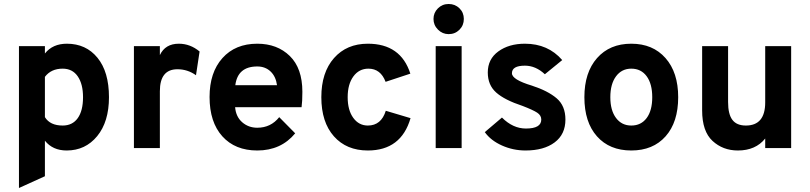

<svg xmlns="http://www.w3.org/2000/svg" viewBox="-20 -742 4059 962"><path d="M314 12Q244 12 205 -37V141L75 200V-511H205V-474Q244 -523 315 -523Q411 -523 468.5 -452.5Q526 -382 526 -255Q526 -132 467 -60Q408 12 314 12ZM205 -155Q231 -113 294 -113Q343 -113 369.5 -150Q396 -187 396 -255Q396 -321 369.5 -359.5Q343 -398 294 -398Q236 -398 205 -357Z M781 -466Q808 -523 876 -523Q933 -523 980 -484L962 -365Q920 -395 869 -395Q781 -395 781 -285V0H651V-511H781Z M1269 12Q1158 12 1094 -59Q1030 -130 1030 -256Q1030 -379 1094.5 -451Q1159 -523 1269 -523Q1369 -523 1432 -461.5Q1495 -400 1495 -282Q1495 -233 1491 -205H1158Q1162 -157 1193.5 -129.5Q1225 -102 1269 -102Q1337 -102 1379 -155L1459 -74Q1388 12 1269 12ZM1159 -315H1368Q1362 -359 1335.5 -384Q1309 -409 1269 -409Q1171 -409 1159 -315Z M1823 12Q1716 12 1653 -59Q1590 -130 1590 -255Q1590 -379 1653.5 -451Q1717 -523 1823 -523Q1988 -523 2036 -373L1912 -332Q1887 -398 1826 -398Q1779 -398 1750.5 -359Q1722 -320 1722 -255Q1722 -190 1750 -151.5Q1778 -113 1823 -113Q1890 -113 1913 -187L2037 -150Q1990 12 1823 12Z M2228 -571Q2197 -571 2174.5 -593.5Q2152 -616 2152 -647Q2152 -678 2174 -700Q2196 -722 2228 -722Q2260 -722 2282 -700.5Q2304 -679 2304 -647Q2304 -615 2282 -593Q2260 -571 2228 -571ZM2163 0V-511H2293V0Z M2613 12Q2551 12 2495 -13Q2439 -38 2409 -80L2495 -153Q2550 -98 2615 -98Q2692 -98 2692 -143Q2692 -164 2671.5 -177.5Q2651 -191 2599 -211Q2508 -241 2466 -278.5Q2424 -316 2424 -379Q2424 -446 2477 -484.5Q2530 -523 2610 -523Q2726 -523 2797 -441L2710 -370Q2664 -413 2610 -413Q2545 -413 2545 -375Q2545 -343 2645 -313Q2725 -287 2769 -249.5Q2813 -212 2813 -143Q2813 -69 2759 -28.5Q2705 12 2613 12Z M2908 -255Q2908 -379 2971.5 -451Q3035 -523 3143 -523Q3251 -523 3314.5 -451Q3378 -379 3378 -255Q3378 -130 3315 -59Q3252 12 3143 12Q3034 12 2971 -59Q2908 -130 2908 -255ZM3143 -113Q3192 -113 3220 -150.5Q3248 -188 3248 -255Q3248 -322 3220 -360Q3192 -398 3143 -398Q3095 -398 3066.5 -359.5Q3038 -321 3038 -255Q3038 -189 3066.5 -151Q3095 -113 3143 -113Z M3814 -48Q3766 12 3677 12Q3602 12 3550 -36Q3498 -84 3498 -189V-511H3628V-231Q3628 -170 3649.5 -141.5Q3671 -113 3717 -113Q3814 -113 3814 -229V-511H3944V0H3814Z"/></svg>

Font: ReCut ExtraBold
Style: Regular
Weight: 800
Designer: Giant Group (for alternate capitals set)
Version: Version 2.002;FEAKit 1.0